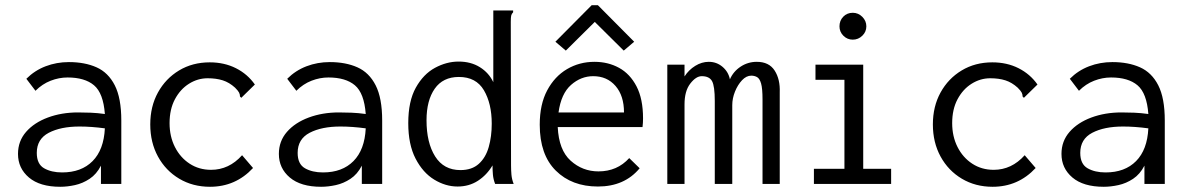

<svg xmlns="http://www.w3.org/2000/svg" viewBox="-20 -705 4540 736"><path d="M211 11Q133 11 91 -24.5Q49 -60 49 -115Q49 -164 80 -199.5Q111 -235 163.5 -254.5Q216 -274 279 -274Q302 -274 327.5 -273Q353 -272 382 -268Q376 -348 340.5 -378Q305 -408 239 -408Q206 -408 174 -395.5Q142 -383 116 -357L81 -403Q113 -435 155 -451Q197 -467 244 -467Q305 -467 350 -447Q395 -427 420 -378Q445 -329 445 -243V0H367V-70Q350 -37 323.5 -19.5Q297 -2 267.5 4.5Q238 11 211 11ZM121 -119Q121 -76 149 -60Q177 -44 218 -44Q292 -44 335 -87.5Q378 -131 382 -213Q330 -220 285 -220Q213 -220 167 -196Q121 -172 121 -119Z M785 11Q719 11 667 -20Q615 -51 585.5 -105Q556 -159 556 -228Q556 -297 585.5 -350.5Q615 -404 666.5 -435Q718 -466 784 -466Q840 -466 884.5 -443.5Q929 -421 957 -381L912 -337L905 -330L900 -335Q900 -343 896.5 -350Q893 -357 881 -369Q859 -389 834 -397Q809 -405 776 -405Q738 -405 704.5 -384Q671 -363 650.5 -324.5Q630 -286 630 -233Q630 -182 650.5 -141.5Q671 -101 707 -77.5Q743 -54 789 -54Q858 -54 908 -110L950 -61Q883 11 785 11Z M1211 11Q1133 11 1091 -24.5Q1049 -60 1049 -115Q1049 -164 1080 -199.5Q1111 -235 1163.5 -254.5Q1216 -274 1279 -274Q1302 -274 1327.5 -273Q1353 -272 1382 -268Q1376 -348 1340.5 -378Q1305 -408 1239 -408Q1206 -408 1174 -395.5Q1142 -383 1116 -357L1081 -403Q1113 -435 1155 -451Q1197 -467 1244 -467Q1305 -467 1350 -447Q1395 -427 1420 -378Q1445 -329 1445 -243V0H1367V-70Q1350 -37 1323.5 -19.5Q1297 -2 1267.5 4.5Q1238 11 1211 11ZM1121 -119Q1121 -76 1149 -60Q1177 -44 1218 -44Q1292 -44 1335 -87.5Q1378 -131 1382 -213Q1330 -220 1285 -220Q1213 -220 1167 -196Q1121 -172 1121 -119Z M1734 10Q1688 10 1644.5 -16.5Q1601 -43 1573 -97Q1545 -151 1545 -233Q1545 -317 1574 -369Q1603 -421 1647.5 -445Q1692 -469 1738 -469Q1785 -469 1819.5 -447.5Q1854 -426 1871 -390V-665H1947V-658Q1941 -652 1939.5 -645Q1938 -638 1938 -621L1939 -71Q1939 -53 1940.5 -35.5Q1942 -18 1949 0H1878Q1871 -18 1869.5 -35.5Q1868 -53 1868 -71Q1846 -34 1812 -12Q1778 10 1734 10ZM1745 -53Q1789 -53 1815.5 -77Q1842 -101 1853.5 -141.5Q1865 -182 1865 -231Q1865 -308 1835 -359Q1805 -410 1739 -410Q1678 -410 1646.5 -365Q1615 -320 1615 -244Q1615 -158 1648 -105.5Q1681 -53 1745 -53Z M2272 10Q2172 10 2110.5 -51Q2049 -112 2049 -227Q2049 -305 2077.5 -358.5Q2106 -412 2153.5 -440Q2201 -468 2259 -468Q2311 -468 2353 -445Q2395 -422 2420 -374Q2445 -326 2445 -251Q2445 -243 2444.5 -234.5Q2444 -226 2443 -218H2118Q2122 -130 2167.5 -89Q2213 -48 2274 -48Q2346 -48 2392 -99L2432 -60Q2374 10 2272 10ZM2121 -274H2372Q2372 -338 2339.5 -375.5Q2307 -413 2254 -413Q2207 -413 2169 -379.5Q2131 -346 2121 -274ZM2149 -511 2109 -545 2248 -685H2272L2411 -545L2371 -511L2260 -621Z M2538 0V-457H2604V-412Q2620 -437 2645 -452.5Q2670 -468 2697 -468Q2727 -468 2749.5 -449Q2772 -430 2778 -401Q2791 -431 2819 -449.5Q2847 -468 2881 -468Q2928 -468 2949.5 -434.5Q2971 -401 2969 -351V0H2903V-324Q2903 -366 2897.5 -385Q2892 -404 2882 -409.5Q2872 -415 2860 -415Q2841 -415 2824.5 -397.5Q2808 -380 2797.5 -354Q2787 -328 2787 -302V0H2720V-318Q2720 -375 2709.5 -394Q2699 -413 2670 -413Q2648 -413 2626 -384.5Q2604 -356 2604 -305V0Z M3100 0V-58H3217V-399H3106V-457H3289V-58H3396V0ZM3249 -553Q3228 -553 3213 -568Q3198 -583 3198 -604Q3198 -626 3212.5 -641Q3227 -656 3249 -656Q3270 -656 3285.5 -640.5Q3301 -625 3301 -604Q3301 -583 3285.5 -568Q3270 -553 3249 -553Z M3785 11Q3719 11 3667 -20Q3615 -51 3585.5 -105Q3556 -159 3556 -228Q3556 -297 3585.5 -350.5Q3615 -404 3666.5 -435Q3718 -466 3784 -466Q3840 -466 3884.5 -443.5Q3929 -421 3957 -381L3912 -337L3905 -330L3900 -335Q3900 -343 3896.5 -350Q3893 -357 3881 -369Q3859 -389 3834 -397Q3809 -405 3776 -405Q3738 -405 3704.5 -384Q3671 -363 3650.5 -324.5Q3630 -286 3630 -233Q3630 -182 3650.5 -141.5Q3671 -101 3707 -77.5Q3743 -54 3789 -54Q3858 -54 3908 -110L3950 -61Q3883 11 3785 11Z M4211 11Q4133 11 4091 -24.5Q4049 -60 4049 -115Q4049 -164 4080 -199.5Q4111 -235 4163.5 -254.5Q4216 -274 4279 -274Q4302 -274 4327.5 -273Q4353 -272 4382 -268Q4376 -348 4340.5 -378Q4305 -408 4239 -408Q4206 -408 4174 -395.5Q4142 -383 4116 -357L4081 -403Q4113 -435 4155 -451Q4197 -467 4244 -467Q4305 -467 4350 -447Q4395 -427 4420 -378Q4445 -329 4445 -243V0H4367V-70Q4350 -37 4323.5 -19.5Q4297 -2 4267.5 4.5Q4238 11 4211 11ZM4121 -119Q4121 -76 4149 -60Q4177 -44 4218 -44Q4292 -44 4335 -87.5Q4378 -131 4382 -213Q4330 -220 4285 -220Q4213 -220 4167 -196Q4121 -172 4121 -119Z"/></svg>

Font: Ligconsolata
Style: Regular
Weight: 400
Monospace: yes
Designer: Raph Levien, Cyreal, Brenton Simpson
Foundry: Raph Levien, Cyreal, Google
Version: Version 3.001; ttfautohint (v1.8.2.53-6de2)